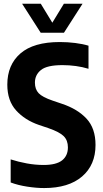

<svg xmlns="http://www.w3.org/2000/svg" viewBox="-20 -968 534 998"><path d="M209.5 9.5Q169 9.5 121.8 2.2Q74.5 -5 35.5 -19.5V-139.5Q76 -126.5 119.8 -118.5Q163.5 -110.5 207 -110.5Q272.5 -110.5 302.8 -134.5Q333 -158.5 333 -202Q333 -238.5 311.2 -260.2Q289.5 -282 231.5 -302L182.5 -318.5Q109.5 -343.5 63.8 -394Q18 -444.5 18 -528Q18 -631 86.2 -690.2Q154.5 -749.5 291 -749.5Q332 -749.5 371.2 -744.5Q410.5 -739.5 440 -730.5V-610.5Q409 -620 374.2 -624.8Q339.5 -629.5 304.5 -629.5Q224.5 -629.5 193 -604.2Q161.5 -579 161.5 -538.5Q161.5 -504 181 -483.5Q200.5 -463 253.5 -445L302 -428.5Q383 -401.5 429.8 -351.2Q476.5 -301 476.5 -214.5Q476.5 -110.5 406.5 -50.5Q336.5 9.5 209.5 9.5ZM191.5 -798 95 -948.5H192L252 -850L312 -948.5H409L312.5 -798Z"/></svg>

Font: Encode Sans Condensed
Style: Bold
Weight: 700
Width: 3
Designer: Multiple Designers
Foundry: Impallari Type
Version: Version 3.000; ttfautohint (v1.8.3) -l 8 -r 50 -G 200 -x 14 